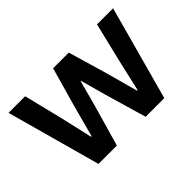

<svg xmlns="http://www.w3.org/2000/svg" viewBox="-93 -763 1005 1005"><g transform="rotate(-45 409.5 -261.0)"><path d="M167 0H303L369 -230L407 -372H410L449 -230L516 0H654L797 -522H678L626 -307L585 -128H581L532 -307L469 -522H353L292 -307L244 -128H240L199 -307L146 -522H23Z"/></g></svg>

Font: IBM Plex Thai SemiBold
Style: Regular
Weight: 600
Designer: Mike Abbink, Paul van der Laan, Pieter van Rosmalen, Ben Mitchell, Mark Frömberg
Foundry: Bold Monday
Version: Version 1.0